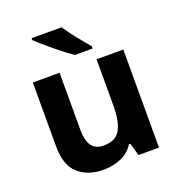

<svg xmlns="http://www.w3.org/2000/svg" viewBox="-139 -881 934 1005"><g transform="rotate(-20 328.5 -378.0)"><path d="M579 -546V0H465L445 -70H437Q411 -28 365.5 -9Q320 10 269 10Q181 10 128 -37.5Q75 -85 75 -190V-546H224V-227Q224 -169 245 -139Q266 -109 312 -109Q380 -109 405 -155.5Q430 -202 430 -289V-546ZM315 -766Q330 -744 350.5 -716.5Q371 -689 392.5 -663.5Q414 -638 430 -619V-606H331Q312 -619 286.5 -638.5Q261 -658 234.5 -680Q208 -702 185 -722Q162 -742 148 -756V-766Z"/></g></svg>

Font: Noto Sans Bengali
Style: Bold
Weight: 700
Designer: Jelle Bosma - Monotype Design Team
Foundry: Monotype Imaging Inc.
Version: Version 2.003; ttfautohint (v1.8.4.7-5d5b)